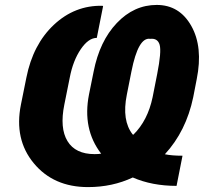

<svg xmlns="http://www.w3.org/2000/svg" viewBox="-20 -741 821 771"><path d="M489.3 -360.8Q468.3 -256.8 513.2 -200.7L515.6 -200.2Q573.2 -256.8 592.8 -350.6L611.3 -444.3Q628.9 -533.7 621.1 -561Q613.3 -588.4 583 -585Q535.2 -592.8 507.8 -454.1ZM333.5 10.3Q194.8 10.3 115.5 -85.7Q36.1 -181.6 64 -320.8L85.9 -429.2Q112.3 -562.5 196.3 -641.4Q280.3 -720.2 391.6 -717.8L394 -716.3L368.7 -588.9Q335.4 -588.9 304.4 -543.5Q273.4 -498 260.3 -430.2L238.3 -320.8Q219.2 -226.6 251 -174.3Q282.7 -122.1 359.9 -122.1Q377.9 -122.1 386.2 -124Q310.1 -222.7 337.4 -361.8L356 -453.6Q379.9 -575.7 449 -648.4Q518.1 -721.2 609.4 -721.2Q700.7 -721.2 748.3 -636.7Q795.9 -552.2 770 -423.3L755.9 -350.6Q727.5 -214.4 642.1 -121.6Q669.9 -115.7 712.9 -115.7L689 5.4Q590.3 5.4 513.2 -28.3Q431.2 10.3 333.5 10.3Z"/></svg>

Font: Roboto-BlackItalic
Style: Italic
Weight: 900
Italic angle: -12°
Designer: Google
Version: Version 1.100141; 2013